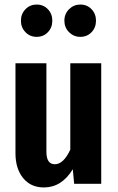

<svg xmlns="http://www.w3.org/2000/svg" viewBox="-20 -808 517 844"><path d="M425 0H306L300 -64Q251 16 173 16Q115 16 81.5 -25.5Q48 -67 48 -134V-530H184V-141Q184 -86 221 -86Q259 -86 289 -150V-530H425ZM210 -717Q210 -687 190.5 -666.5Q171 -646 141 -646Q112 -646 92 -666.5Q72 -687 72 -717Q72 -747 92 -767.5Q112 -788 141 -788Q171 -788 190.5 -767.5Q210 -747 210 -717ZM402 -717Q402 -687 382.5 -666.5Q363 -646 333 -646Q304 -646 283.5 -666.5Q263 -687 263 -717Q263 -747 283.5 -767.5Q304 -788 333 -788Q363 -788 382.5 -767.5Q402 -747 402 -717Z"/></svg>

Font: Fira Sans Extra Condensed SemiBold
Style: Regular
Weight: 600
Width: 1
Designer: Carrois Corporate & Edenspiekermann AG
Foundry: Carrois Corporate GbR & Edenspiekermann AG
Version: Version 4.203